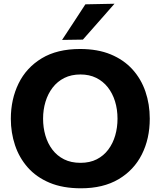

<svg xmlns="http://www.w3.org/2000/svg" viewBox="-20 -988 854 1021"><path d="M410.5 13.3Q314 13.3 243.5 -16.3Q173 -46 127.4 -97.8Q81.9 -149.6 59.8 -216.1Q37.6 -282.7 37.6 -356.1Q37.6 -459.9 78.8 -544.1Q120 -628.3 201.9 -677.9Q283.7 -727.5 406 -727.5Q499.1 -727.5 568.6 -698.8Q638 -670.1 684.3 -619.1Q730.5 -568.1 753.4 -501Q776.4 -433.9 776.4 -356.8Q776.4 -250.5 734.3 -166.9Q692.2 -83.3 610.6 -35Q528.9 13.3 410.5 13.3ZM407.9 -122.1Q457.7 -122.1 494.5 -140.9Q531.3 -159.7 555.9 -192.6Q580.5 -225.5 592.7 -267.8Q604.9 -310 604.9 -356.8Q604.9 -406.3 591.7 -449.1Q578.4 -491.9 553.2 -524Q527.9 -556 491.4 -574Q454.9 -592 407.9 -592Q359.3 -592 322.2 -573.5Q285.1 -554.9 260 -522.2Q234.9 -489.6 222 -447.1Q209.1 -404.6 209.1 -356.8Q209.1 -309.4 221.5 -267.1Q233.9 -224.8 258.7 -192.1Q283.5 -159.4 320.8 -140.7Q358.1 -122.1 407.9 -122.1ZM310.1 -775.7Q341.6 -823.4 372.4 -870.6Q403.3 -917.8 434 -965L588.8 -968.1Q560 -935.2 531.6 -903Q503.2 -870.7 475.5 -839.3Q447.7 -807.9 420.8 -777.4Z"/></svg>

Font: Commissioner Thin
Style: Regular
Weight: 100
Designer: Kostas Bartsokas
Foundry: Kostas Bartsokas
Version: Version 1.001;gftools[0.9.23]